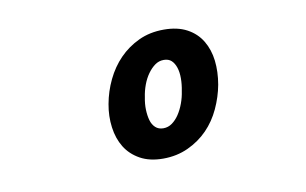

<svg xmlns="http://www.w3.org/2000/svg" viewBox="-43 -813 687 431"><g transform="rotate(-10 300.0 -597.5)"><path d="M299 -455Q268 -455 246.5 -467Q225 -479 213 -498.5Q201 -518 197.5 -544Q194 -570 199 -597Q204 -625 216.5 -651Q229 -677 248 -696.5Q267 -716 292.5 -728Q318 -740 350 -740Q381 -740 402.5 -728.5Q424 -717 436 -697Q448 -677 451 -651.5Q454 -626 449 -597Q444 -570 432 -544Q420 -518 401 -498.5Q382 -479 356 -467Q330 -455 299 -455ZM311 -522Q322 -522 331 -528.5Q340 -535 347 -545.5Q354 -556 359 -569.5Q364 -583 366 -597Q369 -612 369 -626Q369 -640 365.5 -650.5Q362 -661 355.5 -667Q349 -673 338 -673Q327 -673 318 -666.5Q309 -660 301.5 -649.5Q294 -639 289 -625.5Q284 -612 282 -598Q279 -583 279.5 -569.5Q280 -556 283 -545.5Q286 -535 293 -528.5Q300 -522 311 -522Z"/></g></svg>

Font: Maple Mono ExtraBold
Style: Italic
Weight: 800
Italic angle: -10°
Monospace: yes
Designer: subframe7536
Version: Version 7.200